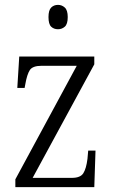

<svg xmlns="http://www.w3.org/2000/svg" viewBox="-20 -768 465 788"><path d="M43 0V-32L295 -498H151Q114 -498 102.5 -480.5Q91 -463 84 -423L81 -407H51L59 -536H367V-504L114 -38H275Q310 -38 322 -57Q334 -76 339 -116L342 -150H372L367 0ZM218 -648Q201 -648 190 -658.5Q179 -669 179 -698Q179 -726 190 -737Q201 -748 218 -748Q234 -748 246 -737Q258 -726 258 -698Q258 -669 246 -658.5Q234 -648 218 -648Z"/></svg>

Font: Noto Serif Lao Condensed Light
Style: Regular
Weight: 300
Width: 3
Designer: Monotype Design Team
Foundry: Monotype Imaging Inc.
Version: Version 2.003; ttfautohint (v1.8.4.7-5d5b)